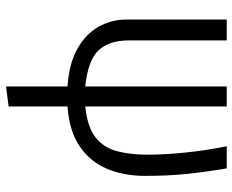

<svg xmlns="http://www.w3.org/2000/svg" viewBox="-89 -489 793 655"><g transform="rotate(90 307.5 -161.5)"><path d="M343.1 -538.5V-55.9Q412.8 -63.1 447.9 -90.3Q483.1 -117.4 495.4 -162.8Q507.7 -208.2 507.7 -269.7Q507.7 -322.6 500.8 -393.6Q493.8 -464.6 479 -538.5H554.4Q566.2 -469.7 573.1 -404.6Q580 -339.5 580 -259.5Q580 -185.6 554.9 -127.9Q529.7 -70.3 477.4 -35.6Q425.1 -1 343.1 4.6V205.6L274.9 214.4V4.6Q196.4 -0.5 145.9 -29.2Q95.4 -57.9 71 -101.8Q46.7 -145.6 46.7 -194.9V-538.5H117.9V-204.1Q117.9 -136.9 151.8 -101Q185.6 -65.1 274.9 -55.9V-538.5Z"/></g></svg>

Font: Fira Code Light
Style: Regular
Weight: 300
Monospace: yes
Designer: Carrois Corporate, Edenspiekermann AG, Nikita Prokopov
Foundry: Carrois Corporate, Edenspiekermann AG, Nikita Prokopov
Version: Version 6.000; ttfautohint (v1.8.2) -l 8 -r 50 -G 200 -x 14 